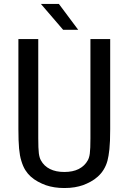

<svg xmlns="http://www.w3.org/2000/svg" viewBox="-20 -924 642 958"><path d="M184.1 -904.3H273.9L370.1 -775.4H294.9ZM300.8 14.2Q250 14.2 208.5 0Q189.5 -6.8 169.2 -17.8Q148.9 -28.8 133.3 -43Q118.2 -56.6 106.4 -75.2Q94.7 -93.8 86.4 -121.6Q78.6 -146 75.2 -182.9Q71.8 -219.7 71.8 -279.8V-729H170.9V-234.9Q170.9 -181.6 173.8 -159.2Q176.8 -136.7 184.1 -124Q199.7 -95.2 229.5 -80.6Q258.8 -65.9 300.8 -65.9Q343.3 -65.9 372.6 -80.6Q402.8 -96.2 418 -124Q425.8 -138.2 428.2 -158.7Q431.2 -181.6 431.2 -233.9V-729H529.8V-279.8Q529.8 -215.3 525.9 -179.4Q522 -143.6 516.1 -121.6Q502.9 -74.2 468.3 -43Q452.1 -28.3 432.4 -17.6Q412.6 -6.8 393.6 0Q375.5 6.3 352.5 10.3Q329.6 14.2 300.8 14.2Z"/></svg>

Font: Vazir Code Hack
Style: Code-Hack
Weight: 400
Foundry: DejaVu fonts team - Redesigned by Saber Rastikerdar
Version: Version 1.1.2